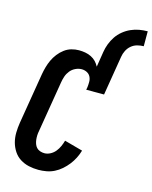

<svg xmlns="http://www.w3.org/2000/svg" viewBox="-139 -1047 905 1144"><g transform="rotate(15 313.5 -475.0)"><path d="M211 8Q180 8 151 1.5Q122 -5 97.5 -20.5Q73 -36 57 -60.5Q41 -85 33.5 -113Q26 -141 26.5 -172Q27 -203 32 -234L84 -548Q88 -571 94.5 -594Q101 -617 111 -638.5Q121 -660 136.5 -680Q152 -700 172 -715Q192 -730 215 -736.5Q238 -743 261 -743Q281 -743 300.5 -739.5Q320 -736 337 -727.5Q354 -719 366.5 -706Q379 -693 388 -676L403 -770Q407 -796 416.5 -821Q426 -846 441 -868.5Q456 -891 478 -909Q500 -927 525 -938Q550 -949 575.5 -953.5Q601 -958 627 -958V-866Q607 -866 587 -860.5Q567 -855 551 -841.5Q535 -828 525.5 -809Q516 -790 513 -770L473 -527H363L366 -543Q368 -560 368 -577Q368 -594 360.5 -608.5Q353 -623 338 -630.5Q323 -638 306 -638Q287 -638 268 -629Q249 -620 236 -604Q223 -588 216.5 -569Q210 -550 207 -531L155 -217Q152 -203 151.5 -189Q151 -175 152.5 -162Q154 -149 158.5 -136.5Q163 -124 171.5 -115Q180 -106 193 -101.5Q206 -97 220 -97Q238 -97 256 -106.5Q274 -116 286.5 -131.5Q299 -147 307 -165Q315 -183 320 -201L433 -170Q426 -146 414.5 -123Q403 -100 387 -79.5Q371 -59 351 -41.5Q331 -24 308 -12.5Q285 -1 260 3.5Q235 8 211 8Z"/></g></svg>

Font: Iosevka Term Curly Extrabold
Style: Italic
Weight: 800
Italic angle: -9°
Designer: Belleve Invis
Foundry: Belleve Invis
Version: Version 32.3.0